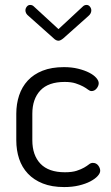

<svg xmlns="http://www.w3.org/2000/svg" viewBox="-20 -751 451 778"><path d="M217 -633 316 -725Q322 -731 331 -731Q339 -731 344.5 -724Q350 -717 350 -709Q350 -696 338 -686L237 -596Q225 -586 217 -586Q207 -586 197 -596L96 -686Q83 -696 83 -709Q83 -717 88.5 -724Q94 -731 102 -731Q111 -731 117 -725ZM240 7Q190 7 153.5 -7.5Q117 -22 93 -47.5Q69 -73 57.5 -107.5Q46 -142 46 -183V-290Q46 -330 57.5 -364.5Q69 -399 92.5 -424.5Q116 -450 152.5 -464.5Q189 -479 239 -479Q271 -479 297 -472.5Q323 -466 341.5 -456.5Q360 -447 370 -435.5Q380 -424 380 -414Q380 -403 371.5 -392.5Q363 -382 351 -382Q344 -382 336.5 -388Q329 -394 317 -400.5Q305 -407 287 -413Q269 -419 242 -419Q176 -419 143.5 -384.5Q111 -350 111 -290V-183Q111 -122 144 -87.5Q177 -53 243 -53Q272 -53 290.5 -59Q309 -65 321 -72Q333 -79 340.5 -85Q348 -91 356 -91Q370 -91 378 -80.5Q386 -70 386 -59Q386 -49 375.5 -37.5Q365 -26 346 -16Q327 -6 300 0.5Q273 7 240 7Z"/></svg>

Font: AkaAcidDosis
Style: Regular
Weight: 400
Designer: Edgar Tolentino, Pablo Impallari, Igino Marini, Aka-Acid
Foundry: Edgar Tolentino, Pablo Impallari, Igino Marini, Cyberella
Version: Version 1.007